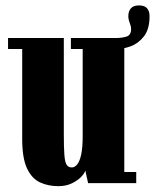

<svg xmlns="http://www.w3.org/2000/svg" viewBox="-20 -660 559 692"><path d="M190 11Q154 11 124.5 -2.5Q95 -16 77.5 -52.8Q60 -89.5 60 -160V-483.5H9V-523H210V-177.5Q210 -128 212 -101.8Q214 -75.5 220.2 -66Q226.5 -56.5 239 -56.5Q249.5 -56.5 258.5 -67.8Q267.5 -79 272.8 -103.8Q278 -128.5 278 -169V-483.5H235.5V-523H428V-40H471V0H297.5L287.5 -45.5Q285 -35.5 272.2 -22.2Q259.5 -9 238.5 1Q217.5 11 190 11ZM398 -483V-523Q418.5 -523 435.5 -528Q452.5 -533 452.5 -555.5Q452.5 -565 447.5 -577.8Q442.5 -590.5 442.5 -601.5Q442.5 -619.5 451.8 -630Q461 -640.5 481 -640.5Q501 -640.5 510 -630.2Q519 -620 519 -601.5Q519 -555 499 -529.2Q479 -503.5 451 -493.2Q423 -483 398 -483Z"/></svg>

Font: Imbue Thin 10pt Black
Style: Regular
Weight: 900
Version: Version 1.102